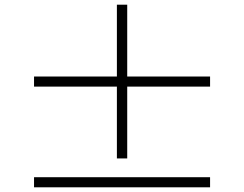

<svg xmlns="http://www.w3.org/2000/svg" viewBox="-20 -808 1040 818"><path d="M522 -439H875V-482H522V-788H478V-482H125V-439H478V-133H522ZM125 -10H875V-53H125Z"/></svg>

Font: Source Han Serif
Style: Regular
Weight: 400
Designer: Ryoko NISHIZUKA 西塚涼子 (kana & ideographs); Frank Grießhammer (Latin, Greek & Cyrillic); Wenlong ZHANG 张文龙 (bopomofo); San
Foundry: Adobe Systems Incorporated
Version: Version 1.001;PS 1.001;hotconv 16.6.54;makeotf.lib2.5.65590